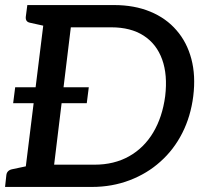

<svg xmlns="http://www.w3.org/2000/svg" viewBox="-20 -739 799 759"><path d="M72 0 161 -719H431Q511 -719 574 -693Q637 -667 678 -619Q719 -572 736.5 -506Q754 -440 744 -359Q734 -279 700.5 -213Q667 -147 614 -100Q562 -53 492.5 -26.5Q423 0 343 0ZM194 -88H354Q431 -88 490 -121Q549 -154 585.5 -215Q622 -276 633 -359Q643 -443 621 -504Q599 -565 548 -598Q497 -631 420 -631H260ZM0 0 5 -46Q6 -56 12 -62Q18 -68 28 -70L99 -85L101 0ZM189 -719 167 -634 99 -649Q89 -651 85 -657Q81 -663 82 -673L88 -719ZM32 -331 40 -394H331L323 -331Z"/></svg>

Font: Aleo Medium
Style: Italic
Weight: 500
Italic angle: -7°
Designer: Alessio Laiso
Foundry: Alessio Laiso
Version: Version 2.001;gftools[0.9.29]